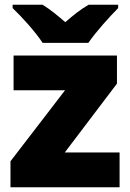

<svg xmlns="http://www.w3.org/2000/svg" viewBox="-20 -786 547 806"><path d="M159 -606H351C382 -652 442 -718 476 -752V-766H352C317 -746 289 -723 254 -693C219 -723 194 -744 159 -766H33V-752C71 -716 129 -652 159 -606ZM482 0V-146H252L471 -435V-553H37V-407H253L24 -109V0Z"/></svg>

Font: Noto Sans Tamil Black
Style: Regular
Weight: 900
Designer: Jelle Bosma - Monotype Design Team
Foundry: Monotype Imaging Inc.
Version: Version 2.004